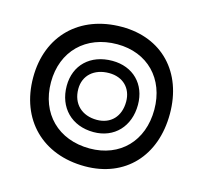

<svg xmlns="http://www.w3.org/2000/svg" viewBox="-94 -725 881 833"><g transform="rotate(15 347.0 -308.0)"><path d="M355 5C535 5 653 -120 653 -310C653 -497 535 -621 355 -621C165 -621 39 -497 39 -310C39 -120 165 5 355 5ZM119 -310C119 -449 214 -543 355 -543C491 -543 583 -449 583 -310C583 -169 491 -75 355 -75C214 -75 119 -169 119 -310ZM189 -312C189 -215 254 -148 353 -148C446 -148 509 -215 509 -312C509 -405 446 -468 353 -468C254 -468 189 -405 189 -312ZM241 -312C241 -373 286 -413 353 -413C415 -413 456 -373 456 -312C456 -245 415 -203 353 -203C286 -203 241 -245 241 -312Z"/></g></svg>

Font: Vanilla Cream ExtraBold
Style: Regular
Weight: 800
Designer: Jeremy Tribby, Jinavaṁso
Foundry: Tribby Type
Version: Version 1.422;Glyphs 3.1.2 (3151)